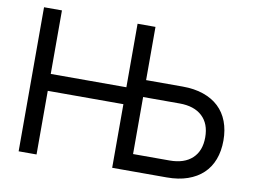

<svg xmlns="http://www.w3.org/2000/svg" viewBox="-77 -833 1249 945"><g transform="rotate(10 547.0 -360.0)"><path d="M70 0V-720H159.5V-402.5H537.5V-720H627V-454H810Q868.5 -454 914 -438.2Q959.5 -422.5 990.5 -393.2Q1021.5 -364 1037.5 -321.8Q1053.5 -279.5 1053.5 -227Q1053.5 -174.5 1037.5 -132.2Q1021.5 -90 990.5 -60.8Q959.5 -31.5 914.2 -15.8Q869 0 810 0H537.5V-318H159.5V0ZM809.5 -84.5Q882.5 -84.5 922.5 -121.8Q962.5 -159 962.5 -227Q962.5 -295 922.5 -332.2Q882.5 -369.5 809.5 -369.5H627V-84.5Z"/></g></svg>

Font: Vela Sans Med
Style: Regular
Weight: 500
Designer: Principal design: Mikhail Sharanda - project Manrope.
Design modification: Ravid Balaliev
Foundry: Mikhail Sharanda
Version: Version 1.001